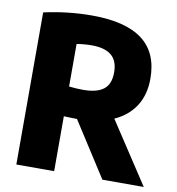

<svg xmlns="http://www.w3.org/2000/svg" viewBox="-83 -825 830 900"><g transform="rotate(10 332.0 -375.0)"><path d="M464 0 297.5 -259.5Q282 -259.5 257 -260.5Q242 -261.5 234.5 -261.5V0H54.5V-724Q169 -749.5 283.5 -749.5Q443.5 -749.5 523.5 -689Q603.5 -628.5 603.5 -505Q603.5 -428.5 568.8 -374.5Q534 -320.5 469.5 -291.5L661 0ZM234.5 -403Q270.5 -399 301.5 -399Q367 -399 399 -423.8Q431 -448.5 431 -504.5Q431 -559.5 399.8 -585.5Q368.5 -611.5 306.5 -611.5Q270.5 -611.5 234.5 -605.5Z"/></g></svg>

Font: Encode Sans Semi Condensed ExBd
Style: Regular
Weight: 800
Width: 4
Designer: Multiple Designers
Foundry: Impallari Type
Version: Version 2.000